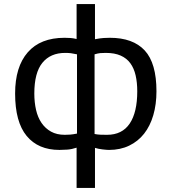

<svg xmlns="http://www.w3.org/2000/svg" viewBox="-20 -720 840 940"><path d="M355 3Q331 11 309.5 12.5Q288 14 271 14Q167 14 110.5 -54.5Q54 -123 54 -262Q54 -393 116 -464Q178 -535 296 -535Q310 -535 324.5 -534Q339 -533 355 -529V-700H445V-528Q471 -533 488 -534Q505 -535 518 -535Q631 -535 688.5 -473Q746 -411 746 -273Q746 -209 730.5 -156Q715 -103 685.5 -65.5Q656 -28 612.5 -7Q569 14 514 14Q503 14 482 11.5Q461 9 445 4V200H355ZM498 -461Q482 -461 471 -460Q460 -459 443 -454V-64Q458 -61 472.5 -60.5Q487 -60 504 -60Q578 -60 615 -115Q652 -170 652 -273Q652 -316 644 -351Q636 -386 618 -410.5Q600 -435 570.5 -448Q541 -461 498 -461ZM297 -60Q310 -60 323.5 -61Q337 -62 357 -66V-454Q339 -458 327 -459.5Q315 -461 299 -461Q227 -461 187.5 -412.5Q148 -364 148 -262Q148 -219 156.5 -182Q165 -145 183.5 -118Q202 -91 230 -75.5Q258 -60 297 -60Z"/></svg>

Font: PT Sans Caption
Style: Regular
Weight: 400
Designer: A.Korolkova, O.Umpeleva, V.Yefimov
Foundry: ParaType Ltd
Version: Version 2.004W OFL